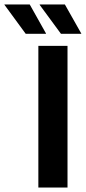

<svg xmlns="http://www.w3.org/2000/svg" viewBox="-109 -846 388 866"><path d="M195.5 0H64V-639H195.5ZM25 -826 98.5 -695V-693.5H7L-89 -824.5V-826ZM183.5 -826 257.5 -695V-693.5H166L70 -824V-826Z"/></svg>

Font: Anek Latin SemiBold
Style: Regular
Weight: 600
Designer: Yesha Goshar
Foundry: Ek Type
Version: Version 1.003